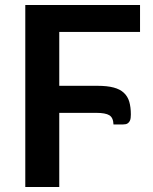

<svg xmlns="http://www.w3.org/2000/svg" viewBox="-20 -743 609 763"><path d="M215.5 -616V-402H367.5Q406 -402 431.5 -395.2Q457 -388.5 472.2 -374.2Q487.5 -360 493.8 -338.5Q500 -317 500 -288Q500 -281.5 499.2 -274.5Q498.5 -267.5 495.5 -261.8Q492.5 -256 486.5 -252.2Q480.5 -248.5 469.5 -248.5H431Q430 -275.5 414.5 -285Q399 -294.5 362.5 -294.5H215.5V0H80.5V-723H536.5V-616Z"/></svg>

Font: Lato 2
Style: Bold
Weight: 700
Designer: Lukasz Dziedzic with Adam Twardoch and Botio Nikoltchev
Foundry: tyPoland Lukasz Dziedzic
Version: Version 2.015; 2015-08-06; http://www.latofonts.com/